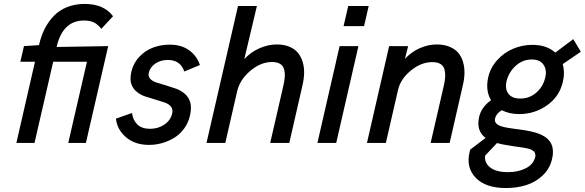

<svg xmlns="http://www.w3.org/2000/svg" viewBox="-20 -720 2945 967"><path d="M62.5 0 156.2 -409.2H82.5L100.6 -487.8L176.3 -492.7Q186.5 -537.6 204.8 -574.2Q223.1 -610.8 250.7 -639.6Q278.3 -668.5 318.1 -684.3Q357.9 -700.2 406.7 -700.2Q503.4 -700.2 549.3 -638.2L490.2 -574.7Q473.6 -596.7 453.6 -606.7Q433.6 -616.7 402.8 -616.7Q295.9 -616.7 265.1 -483.4L524.9 -487.8L412.6 0H323.7L418 -409.2H248L153.8 0Z M731 9.8Q659.2 9.8 614.3 -29.1Q569.3 -67.9 564 -122.6L645 -150.9Q648.9 -115.7 671.4 -93.5Q693.8 -71.3 735.8 -71.3Q776.9 -71.3 808.1 -92.8Q839.4 -114.3 847.2 -148.4Q852.1 -168.9 841.1 -182.9Q830.1 -196.8 809.6 -203.6Q789.1 -210.4 763.2 -218.3Q737.3 -226.1 712.6 -233.9Q688 -241.7 668.7 -257.6Q649.4 -273.4 641.4 -296.9Q633.3 -320.3 641.6 -358.9Q651.9 -402.8 681.9 -434.3Q711.9 -465.8 751.2 -480.5Q790.5 -495.1 835 -495.1Q893.6 -495.1 932.6 -466.8Q971.7 -438.5 986.8 -392.6L908.2 -359.9Q888.7 -418 825.2 -418Q788.6 -418 762 -399.7Q735.4 -381.3 729.5 -353.5Q725.1 -335.4 736.6 -323Q748 -310.5 769 -304.2Q790 -297.9 815.9 -290Q841.8 -282.2 866.9 -273.2Q892.1 -264.2 911.4 -247.1Q930.7 -230 938.2 -204.6Q945.8 -179.2 937 -138.7Q928.7 -101.6 907.2 -72.3Q885.7 -43 856.9 -25.6Q828.1 -8.3 796.1 0.7Q764.2 9.8 731 9.8Z M1020 0 1178.7 -689.9H1273.9L1210.4 -422.4Q1244.6 -459 1288.1 -477.5Q1331.5 -496.1 1373.5 -496.1Q1409.7 -496.1 1437 -484.9Q1464.4 -473.6 1480.2 -454.3Q1496.1 -435.1 1504.2 -408.7Q1512.2 -382.3 1511.7 -353.3Q1511.2 -324.2 1503.9 -292.5L1437 0H1340.8L1407.2 -288.6Q1413.1 -314.5 1414.3 -334.2Q1415.5 -354 1410.6 -371.6Q1405.8 -389.2 1390.6 -398.4Q1375.5 -407.7 1350.1 -407.7Q1293 -407.7 1240.7 -363.3Q1188.5 -318.8 1174.8 -262.2L1114.7 0Z M1710.4 -588.4 1733.9 -689.9H1836.9L1813.5 -588.4ZM1578.6 0 1690.4 -487.8H1785.2L1673.3 0Z M1828.1 0 1939.9 -487.8H2035.6L2019.5 -423.8Q2052.7 -459.5 2095.2 -477.8Q2137.7 -496.1 2179.2 -496.1Q2216.3 -496.1 2244.1 -484.6Q2272 -473.1 2288.1 -453.9Q2304.2 -434.6 2312 -408Q2319.8 -381.3 2319.3 -351.8Q2318.8 -322.3 2311 -290L2244.6 0H2148.9L2215.3 -288.6Q2221.2 -314.5 2222.2 -334.2Q2223.1 -354 2218.3 -371.3Q2213.4 -388.7 2198 -397.9Q2182.6 -407.2 2157.2 -407.2Q2101.1 -407.2 2049.3 -364.7Q1997.6 -322.3 1984.9 -268.1L1923.3 0Z M2905.3 -459.5 2814 -397Q2826.2 -356 2814.9 -308.6Q2798.3 -234.4 2735.6 -189.9Q2672.9 -145.5 2594.7 -145.5Q2544.9 -145.5 2507.3 -165Q2480 -149.4 2473.1 -123Q2470.7 -112.3 2475.3 -104Q2480 -95.7 2489 -90.6Q2498 -85.4 2512.9 -81.5Q2527.8 -77.6 2543 -75.4Q2558.1 -73.2 2578.1 -70.3Q2588.4 -68.8 2593.3 -68.4Q2611.3 -65.9 2625.2 -63.7Q2639.2 -61.5 2656 -57.6Q2672.9 -53.7 2685.3 -49.6Q2697.8 -45.4 2710.9 -38.8Q2724.1 -32.2 2733.2 -24.7Q2742.2 -17.1 2750 -6.3Q2757.8 4.4 2761.2 16.8Q2764.6 29.3 2764.9 45.2Q2765.1 61 2760.7 79.6Q2749.5 128.9 2714.1 162.8Q2678.7 196.8 2631.3 211.9Q2584 227.1 2528.3 227.1Q2426.3 227.1 2376.5 176Q2326.7 125 2344.7 46.9Q2344.7 46.4 2346.2 41.5Q2347.7 36.6 2348.6 33.2L2425.8 -25.4Q2377.4 -60.5 2393.1 -130.9Q2404.8 -181.2 2453.1 -215.3Q2423.8 -264.2 2439 -331.1Q2450.2 -379.4 2483.9 -417Q2517.6 -454.6 2564 -474.4Q2610.4 -494.1 2661.1 -494.1Q2733.4 -494.1 2776.9 -455.1L2867.2 -522.9ZM2726.1 -329.6Q2735.4 -368.2 2717.3 -394.3Q2699.2 -420.4 2658.2 -420.4Q2612.3 -420.4 2577.4 -388.7Q2542.5 -356.9 2531.2 -311Q2522.5 -271.5 2540.8 -247.6Q2559.1 -223.6 2600.6 -223.6Q2646.5 -223.6 2680.9 -253.4Q2715.3 -283.2 2726.1 -329.6ZM2675.3 71.3Q2678.2 64.5 2676.3 58.6Q2674.3 52.7 2673.3 48.6Q2672.4 44.4 2666.7 40.8Q2661.1 37.1 2657 34.7Q2652.8 32.2 2644.5 29.8Q2636.2 27.3 2629.6 26.1Q2623 24.9 2612.8 23.2Q2602.5 21.5 2594.5 20.5Q2586.4 19.5 2575.2 17.8Q2564 16.1 2555.2 14.6Q2507.8 7.8 2482.9 0.5L2423.3 64Q2418.9 100.6 2449.2 123.8Q2479.5 147 2538.1 147Q2590.3 147 2628.7 127.2Q2667 107.4 2675.3 71.3Z"/></svg>

Font: HK Grotesk Medium Italic
Style: Regular
Weight: 500
Italic angle: -13°
Designer: Alfredo Marco Pradil and Stefan Peev
Foundry: Hanken Design Co.
Version: Version 1.000;PS 001.000;hotconv 1.0.88;makeotf.lib2.5.64775